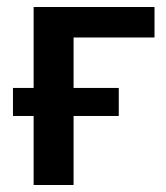

<svg xmlns="http://www.w3.org/2000/svg" viewBox="-20 -528 473 548"><path d="M190 -277H319V-197H190V0H76V-197H17V-277H76V-508H421V-421H190Z"/></svg>

Font: CST
Style: Medium
Weight: 500
Version: Version 1.00